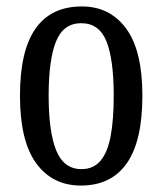

<svg xmlns="http://www.w3.org/2000/svg" viewBox="-20 -566 504 596"><path d="M231 10Q143 10 92.5 -59Q42 -128 42 -269Q42 -409 90.5 -477.5Q139 -546 234 -546Q321 -546 371.5 -477.5Q422 -409 422 -269Q422 -128 373.5 -59Q325 10 231 10ZM233 -41Q270 -41 292 -67Q314 -93 323.5 -143.5Q333 -194 333 -269Q333 -381 310.5 -437.5Q288 -494 232 -494Q177 -494 154 -437.5Q131 -381 131 -269Q131 -157 154.5 -99Q178 -41 233 -41Z"/></svg>

Font: Noto Serif Khmer ExtraCondensed
Style: Regular
Weight: 400
Width: 2
Designer: Danh Hong and the Monotype Design Team
Foundry: Monotype Imaging Inc.
Version: Version 2.004